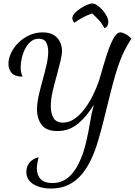

<svg xmlns="http://www.w3.org/2000/svg" viewBox="-20 -908 783 1115"><path d="M275 187Q216 187 174.5 162Q133 137 133 90Q133 60 151 37Q169 14 204 5Q199 28 196.5 42Q194 56 194 69Q194 109 216 132Q238 155 284 155Q320 155 348 141Q376 127 397.5 102Q419 77 434.5 46.5Q450 16 461.5 -17.5Q473 -51 480 -82Q493 -136 502.5 -195Q512 -254 525 -300Q485 -233 433.5 -190Q382 -147 313 -147Q249 -147 222 -183Q195 -219 195 -272Q195 -310 205 -354Q215 -398 228 -444Q241 -490 250.5 -532.5Q260 -575 260 -609Q260 -639 248.5 -661Q237 -683 205 -683Q178 -683 158.5 -666.5Q139 -650 126 -624.5Q113 -599 106.5 -570.5Q100 -542 100 -516Q100 -501 102.5 -489.5Q105 -478 111 -463Q66 -463 47.5 -484.5Q29 -506 29 -537Q29 -567 44 -599.5Q59 -632 86 -659Q113 -686 149.5 -703Q186 -720 227 -720Q267 -720 291.5 -705Q316 -690 328 -665.5Q340 -641 340 -613Q340 -589 331.5 -554.5Q323 -520 310 -471Q296 -422 285.5 -376.5Q275 -331 275 -291Q275 -249 291 -222.5Q307 -196 345 -196Q380 -196 410.5 -216.5Q441 -237 468 -271.5Q495 -306 517 -349.5Q539 -393 555 -439Q568 -483 582 -531.5Q596 -580 611.5 -623Q627 -666 644 -693Q661 -720 679 -720Q690 -720 708.5 -710.5Q727 -701 743 -684Q722 -651 706.5 -621Q691 -591 677.5 -556Q664 -521 650 -473.5Q636 -426 619 -358Q602 -290 578 -193Q565 -142 549 -88Q533 -34 510.5 15Q488 64 456 103Q424 142 379.5 164.5Q335 187 275 187ZM587 -744Q572 -772 554.5 -791Q537 -810 515 -830Q486 -820 461.5 -807Q437 -794 412 -776Q406 -781 403 -789Q400 -797 400 -801Q400 -816 413.5 -831Q427 -846 447 -859Q467 -872 486 -880Q505 -888 516 -888Q528 -888 544 -877.5Q560 -867 575 -850Q590 -833 599.5 -814.5Q609 -796 609 -780Q609 -770 604.5 -760Q600 -750 587 -744Z"/></svg>

Font: Dancing Script SemiBold
Style: Regular
Weight: 600
Designer: Pablo Impallari
Foundry: Pablo Impallari
Version: Version 2.001